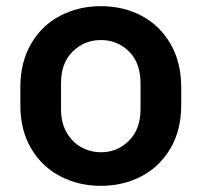

<svg xmlns="http://www.w3.org/2000/svg" viewBox="-20 -597 654 623"><path d="M46 -256V-313Q46 -396 81.5 -456Q117 -516 176.5 -546.5Q236 -577 307 -577H308Q379 -577 438 -546.5Q497 -516 532.5 -456Q568 -396 568 -313V-256Q568 -174 532.5 -114.5Q497 -55 438 -24.5Q379 6 308 6H307Q236 6 176.5 -24.5Q117 -55 81.5 -114.5Q46 -174 46 -256ZM436 -243V-327Q436 -393 398.5 -430Q361 -467 308 -467H307Q254 -467 216 -430Q178 -393 178 -327V-243Q178 -199 196 -167.5Q214 -136 243.5 -119.5Q273 -103 307 -103H308Q361 -103 398.5 -140.5Q436 -178 436 -243Z"/></svg>

Font: 카카오 큰글씨 ExtraBold
Style: Regular
Weight: 800
Designer: Park Young-rak; Lee Sang-min; Kim Jung-jin; Min Bon; Park Min-gyu;
Foundry: Kakao Corporation
Version: Version 2.003